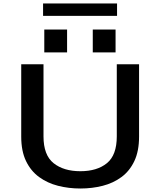

<svg xmlns="http://www.w3.org/2000/svg" viewBox="-20 -1068 915 1099"><path d="M440 11Q373 11 312.2 -4.5Q251.5 -20 204 -54.5Q156.5 -89 129 -146Q101.5 -203 101.5 -286V-700H229V-287.5Q229 -180 286.8 -134Q344.5 -88 440 -88Q535.5 -88 592 -134Q648.5 -180 648.5 -287.5V-700H776V-286Q776 -203 749 -146Q722 -89 675.2 -54.5Q628.5 -20 568 -4.5Q507.5 11 440 11ZM233.5 -899H364V-768H233.5ZM511 -899H641.5V-768H511ZM226.5 -977V-1048H650V-977Z"/></svg>

Font: Trispace SemiExpanded Medium
Style: Regular
Weight: 500
Width: 6
Designer: Tyler Finck
Foundry: Etcetera Type Company
Version: Version 1.210; ttfautohint (v1.8.3)